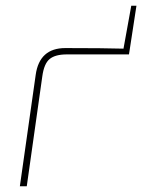

<svg xmlns="http://www.w3.org/2000/svg" viewBox="-20 -647 494 667"><path d="M454 -627 431 -477 428 -458H212Q172 -458 152.5 -442Q133 -426 127 -382L73 0H49L104 -387Q117 -480 207 -480Q341 -480 409 -478L436 -627Z"/></svg>

Font: Ezarion Thin
Style: Italic
Weight: 250
Italic angle: -8°
Designer: Natanael Gama
Version: Version 1.001;PS 001.001;hotconv 1.0.70;makeotf.lib2.5.58329